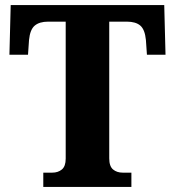

<svg xmlns="http://www.w3.org/2000/svg" viewBox="-20 -734 687 754"><path d="M150 0V-56H185Q208 -56 223 -68.5Q238 -81 238 -111V-649H169Q135 -649 116.5 -633.5Q98 -618 94 -577L90 -519H17L22 -714H625L630 -519H557L553 -577Q549 -618 531 -633.5Q513 -649 478 -649H409V-112Q409 -81 424 -68.5Q439 -56 462 -56H496V0Z"/></svg>

Font: Noto Serif SemiCondensed ExtraBold
Style: Regular
Weight: 800
Width: 4
Designer: Monotype Design Team
Foundry: Monotype Imaging Inc.
Version: Version 2.015